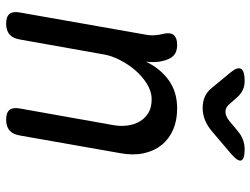

<svg xmlns="http://www.w3.org/2000/svg" viewBox="-118 -708 835 640"><g transform="rotate(90 300.0 -387.5)"><path d="M129 -560Q152 -560 164 -549Q176 -538 182 -515Q186 -501 186.5 -485.5Q187 -470 185 -456Q208 -504 247 -532Q286 -560 341 -560Q381 -560 412 -546.5Q443 -533 463 -508Q483 -483 490.5 -448Q498 -413 490 -370L431 -35Q427 -12 414 -1Q401 10 378 10Q355 10 346 -1Q337 -12 341 -35L396 -344Q401 -370 398 -393.5Q395 -417 384.5 -435Q374 -453 356 -464Q338 -475 311 -475Q284 -475 258.5 -459Q233 -443 213 -419.5Q193 -396 179 -368Q165 -340 161 -316L111 -35Q107 -12 94 -1Q81 10 58 10Q35 10 26 -1Q17 -12 21 -35L95 -455Q98 -470 97 -485Q96 -500 92 -515Q87 -538 96.5 -549Q106 -560 129 -560ZM249 -785Q266 -785 279 -779Q292 -773 302 -762L326 -735Q337 -721 352 -721Q367 -721 384 -735L415 -761Q429 -773 444.5 -779Q460 -785 477 -785Q511 -785 514.5 -773Q518 -761 489 -737L416 -675Q398 -660 379 -652.5Q360 -645 339 -645Q318 -645 301.5 -652.5Q285 -660 273 -675L221 -738Q202 -761 209 -773Q216 -785 249 -785Z"/></g></svg>

Font: Maple Mono Normal NL
Style: Italic
Weight: 400
Italic angle: -10°
Monospace: yes
Designer: subframe7536
Version: Version 7.000